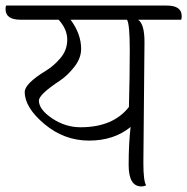

<svg xmlns="http://www.w3.org/2000/svg" viewBox="-50 -666 674 691"><path d="M242 -490Q242 -457 218 -426Q194 -395 166 -376Q90 -326 90 -304Q90 -272 137.5 -240Q185 -208 240 -208Q357 -208 414 -281Q417 -391 417 -485.5Q417 -580 407 -595H204Q242 -544 242 -490ZM470 -515 466 -80Q466 -14 476 1Q468 5 459 5Q413 5 413 -72Q413 -149 420 -209Q360 -160 270.5 -160Q181 -160 110 -219.5Q39 -279 39 -335Q39 -365 116 -412Q144 -429 168 -457.5Q192 -486 192 -523.5Q192 -561 161 -595H24Q-30 -595 -30 -633Q-30 -642 -28 -646H550Q604 -646 604 -608Q604 -599 602 -595H447Q470 -580 470 -515Z"/></svg>

Font: Laila Light
Style: Regular
Weight: 300
Designer: Hitesh Malaviya
Foundry: Indian Type Foundry
Version: Version 1.302;PS 1.0;hotconv 1.0.78;makeotf.lib2.5.61930; tt